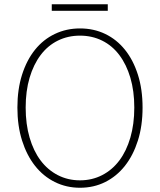

<svg xmlns="http://www.w3.org/2000/svg" viewBox="-20 -872 754 905"><path d="M357 13Q293 13 238.5 -14Q184 -41 145 -90.5Q106 -140 84 -209.5Q62 -279 62 -365Q62 -451 84 -520Q106 -589 145 -637.5Q184 -686 238.5 -712Q293 -738 357 -738Q422 -738 476 -712Q530 -686 569 -637.5Q608 -589 630 -520Q652 -451 652 -365Q652 -279 630 -209.5Q608 -140 569 -90.5Q530 -41 476 -14Q422 13 357 13ZM357 -22Q414 -22 461.5 -46.5Q509 -71 542.5 -115.5Q576 -160 594.5 -223.5Q613 -287 613 -365Q613 -443 594.5 -505.5Q576 -568 542.5 -612.5Q509 -657 461.5 -680.5Q414 -704 357 -704Q300 -704 252.5 -680.5Q205 -657 171.5 -612.5Q138 -568 119.5 -505.5Q101 -443 101 -365Q101 -287 119.5 -223.5Q138 -160 171.5 -115.5Q205 -71 252.5 -46.5Q300 -22 357 -22ZM224 -852H488V-821H224Z"/></svg>

Font: Kinto Sans Thin
Style: Regular
Weight: 100
Designer: Authors: Ryoko NISHIZUKA  (kana & ideographs); Paul D. Hunt (Latin, Greek & Cyrillic); Wenlong ZHANG  (bopomofo); Sandol
Foundry: Adobe Systems Incorporated, ookami Inc.
Version: Version 0.001